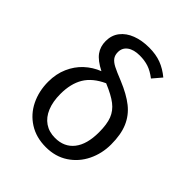

<svg xmlns="http://www.w3.org/2000/svg" viewBox="-214 -899 1043 1043"><g transform="rotate(45 307.5 -378.0)"><path d="M495.4 -707.2 451.8 -655.9Q418.5 -681.5 388.2 -691.5Q357.9 -701.5 320.5 -701.5Q275.4 -701.5 249.2 -682.6Q223.1 -663.6 223.1 -630.3Q223.1 -606.7 234.6 -591.3Q246.2 -575.9 270 -563.6Q293.8 -551.3 345.1 -530.8Q418.5 -500.5 463.1 -465.1Q507.7 -429.7 530 -377.9Q552.3 -326.2 552.3 -249.7Q552.3 -180 523.1 -120Q493.8 -60 439.2 -24.1Q384.6 11.8 311.3 11.8Q236.9 11.8 182.1 -23.1Q127.2 -57.9 98.2 -117.4Q69.2 -176.9 69.2 -249.2Q69.2 -309.2 90.8 -358.2Q112.3 -407.2 149.2 -441.3Q186.2 -475.4 233.3 -493.8Q179 -521.5 156.4 -552.6Q133.8 -583.6 133.8 -626.2Q133.8 -670.8 158.7 -702.8Q183.6 -734.9 227.2 -751.5Q270.8 -768.2 326.2 -768.2Q378.5 -768.2 418.5 -753.1Q458.5 -737.9 495.4 -707.2ZM163.1 -248.7Q163.1 -190.3 180.8 -147.4Q198.5 -104.6 231.8 -81.8Q265.1 -59 311.3 -59Q381.5 -59 420.3 -108.2Q459 -157.4 459 -249.7Q459 -311.3 444.4 -349Q429.7 -386.7 395.9 -412.8Q362.1 -439 297.9 -465.6Q226.2 -432.8 194.6 -380.3Q163.1 -327.7 163.1 -248.7Z"/></g></svg>

Font: Fira Code Fixed
Style: Regular
Weight: 400
Monospace: yes
Designer: Carrois Corporate, Edenspiekermann AG, Nikita Prokopov
Foundry: Carrois Corporate, Edenspiekermann AG, Nikita Prokopov
Version: Version 5.002